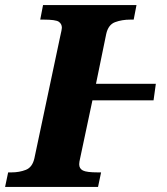

<svg xmlns="http://www.w3.org/2000/svg" viewBox="-44 -734 657 754"><path d="M-24 0 -12 -57H1Q32 -57 57.5 -67Q83 -77 91 -112L192 -589Q199 -619 199 -625Q199 -640 187 -648.5Q175 -657 127 -657H114L125 -714H492L481 -657H468Q435 -657 408 -647Q381 -637 373 -600L333 -405H568L559 -340H319L271 -114Q269 -106 268 -99.5Q267 -93 267 -89Q267 -72 281.5 -64.5Q296 -57 340 -57H353L341 0Z"/></svg>

Font: Noto Serif ExtraBold
Style: Italic
Weight: 800
Italic angle: -12°
Designer: Monotype Design Team
Foundry: Monotype Imaging Inc.
Version: Version 2.013